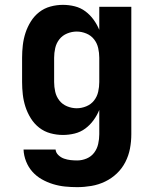

<svg xmlns="http://www.w3.org/2000/svg" viewBox="-20 -548 640 791"><path d="M298 223Q273 223 248 220.5Q223 218 198.5 210.5Q174 203 152 190.5Q130 178 113.5 159.5Q97 141 87.5 117Q78 93 77 68H209Q210 81 220.5 91Q231 101 244 105.5Q257 110 270.5 111.5Q284 113 298 113Q318 113 337 105Q356 97 368 81Q380 65 384.5 45Q389 25 389 5V-95Q380 -73 365.5 -53Q351 -33 331.5 -18.5Q312 -4 288 2Q264 8 239 8Q213 8 187.5 1Q162 -6 141.5 -22Q121 -38 107 -60.5Q93 -83 85 -107.5Q77 -132 74 -158Q71 -184 71 -210V-310Q71 -336 74 -362Q77 -388 85 -412.5Q93 -437 107 -459.5Q121 -482 141.5 -498Q162 -514 187.5 -521Q213 -528 239 -528Q264 -528 288 -522Q312 -516 331.5 -501.5Q351 -487 365.5 -467Q380 -447 389 -425V-520H521V5Q521 35 515.5 64Q510 93 496.5 119.5Q483 146 461.5 166.5Q440 187 413 200Q386 213 356.5 218Q327 223 298 223ZM296 -102Q316 -102 335.5 -110Q355 -118 367.5 -134Q380 -150 384.5 -170Q389 -190 389 -210V-310Q389 -330 384.5 -350Q380 -370 367.5 -386Q355 -402 335.5 -410Q316 -418 296 -418Q276 -418 256.5 -410Q237 -402 224.5 -386Q212 -370 207.5 -350Q203 -330 203 -310V-210Q203 -190 207.5 -170Q212 -150 224.5 -134Q237 -118 256.5 -110Q276 -102 296 -102Z"/></svg>

Font: Iosevka Extrabold Extended
Style: Regular
Weight: 800
Width: 7
Monospace: yes
Designer: Belleve Invis
Foundry: Belleve Invis
Version: Version 32.5.0; ttfautohint (v1.8.4)